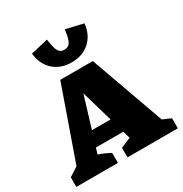

<svg xmlns="http://www.w3.org/2000/svg" viewBox="-194 -894 978 1027"><g transform="rotate(-30 295.5 -380.5)"><path d="M294 -589Q227 -589 183.5 -628.5Q140 -668 133 -736L240 -761Q247 -706 258.5 -686.5Q270 -667 294 -667Q319 -667 331 -686Q343 -705 350 -761L457 -736Q451 -669 407 -629Q363 -589 294 -589ZM558 -84Q571 -79 583 -73.5Q595 -68 609 -62V0H298V-59L360 -85L347 -130H178L167 -93Q187 -87 204 -79Q221 -71 239 -62V0H-18V-59L38 -95L194 -539H395ZM206 -221H321L265 -415Z"/></g></svg>

Font: Piazzolla SC ExtraBold
Style: Regular
Weight: 800
Designer: Juan Pablo del Peral
Foundry: Huerta Tipografica
Version: Version 1.330